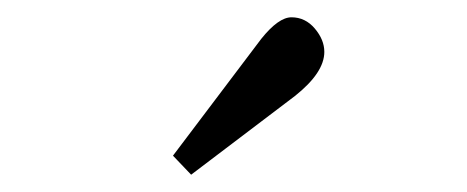

<svg xmlns="http://www.w3.org/2000/svg" viewBox="-20 -784 540 222"><path d="M201 -582 180 -604 282 -739Q302 -764 317 -764Q333 -764 344 -751Q355 -738 355 -724Q355 -700 321 -673Z"/></svg>

Font: Literata 12pt Light
Style: Regular
Weight: 300
Designer: Latin by Veronika Burian and Jose Scaglione. Greek by Irene Vlachou. Cyrillic by Vera Evstafieva.
Foundry: TypeTogether
Version: Version 3.002